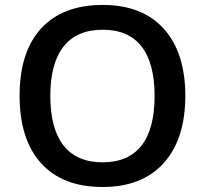

<svg xmlns="http://www.w3.org/2000/svg" viewBox="-20 -745 827 775"><path d="M728 -357.9Q728 -183.6 640.9 -86.9Q553.7 9.8 394 9.8Q232.4 9.8 145.8 -86.2Q59.1 -182.1 59.1 -358.9Q59.1 -535.6 146.2 -630.4Q233.4 -725.1 395 -725.1Q554.2 -725.1 641.1 -628.9Q728 -532.7 728 -357.9ZM183.1 -357.9Q183.1 -226.1 236.3 -158Q289.6 -89.8 394 -89.8Q498 -89.8 551 -157.2Q604 -224.6 604 -357.9Q604 -489.3 551.5 -557.1Q499 -625 395 -625Q290 -625 236.6 -557.1Q183.1 -489.3 183.1 -357.9Z"/></svg>

Font: f0_53748          
Style: Regular
Weight: 600
Foundry: Ascender Corporation
Version: Version 1.10